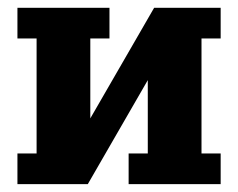

<svg xmlns="http://www.w3.org/2000/svg" viewBox="-20 -469 606 489"><path d="M307.6 0V-78.1H356.4V-264.9L203.6 0H24.4V-78.1H73.2V-371.1H24.4V-449.2H258.8V-371.1H210V-167.5L372.6 -449.2H542V-371.1H493.2V-78.1H542V0Z"/></svg>

Font: Orelega One
Style: Regular
Weight: 400
Version: Version 1.1 ; ttfautohint (v1.8.3)